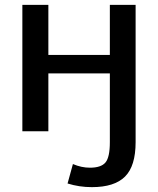

<svg xmlns="http://www.w3.org/2000/svg" viewBox="-20 -540 650 790"><path d="M432 45V-238H179V0H72V-520H179V-314H432V-520H538V45Q538 143 494.5 186.5Q451 230 358 230Q306 230 258 215L280 135Q315 150 350 150Q396 150 414 128.5Q432 107 432 45Z"/></svg>

Font: Mplus 1p Medium
Style: Regular
Weight: 500
Version: Version 1.061